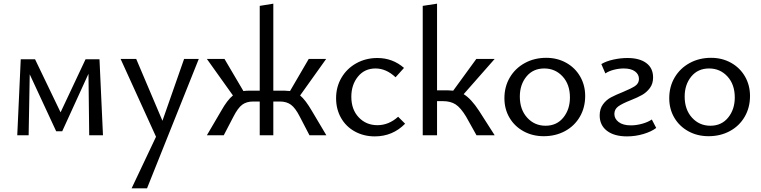

<svg xmlns="http://www.w3.org/2000/svg" viewBox="-20 -737 4148 1046"><path d="M466 0 462 -335 319 -22H286L142 -332L136 0H74L93 -414H171L310 -125L446 -414H522L541 0Z M1063 -416 781 289H697L830 8L637 -416H722L865 -79L983 -416Z M1758 0H1666L1613 -102Q1589 -149 1565 -166.5Q1541 -184 1505 -184H1469V0H1395V-184H1359Q1323 -184 1299.5 -166.5Q1276 -149 1252 -102L1199 0H1107L1185 -133Q1218 -192 1249 -217L1107 -416H1203L1306 -241Q1322 -243 1334 -243H1395V-705L1469 -717V-243H1531Q1542 -243 1560 -241L1662 -416H1757L1615 -217Q1644 -193 1679 -133Z M1811 -202Q1811 -264 1840.5 -314Q1870 -364 1921.5 -392.5Q1973 -421 2036 -421Q2119 -421 2181 -367L2135 -316Q2084 -364 2026 -364Q1966 -364 1930 -319.5Q1894 -275 1894 -210Q1894 -140 1934.5 -97.5Q1975 -55 2036 -55Q2098 -55 2149 -101L2187 -63Q2119 6 2022 6Q1962 6 1913.5 -20.5Q1865 -47 1838 -94.5Q1811 -142 1811 -202Z M2590 -133 2675 0H2576L2519 -102Q2490 -150 2462.5 -168Q2435 -186 2393 -186H2361V0H2283V-705L2361 -717V-245H2418Q2429 -245 2449 -243L2575 -416H2675L2506 -224Q2547 -199 2590 -133Z M2728 -202Q2728 -265 2757.5 -315Q2787 -365 2839 -393.5Q2891 -422 2956 -422Q3016 -422 3064.5 -395Q3113 -368 3140.5 -320.5Q3168 -273 3168 -214Q3168 -151 3139 -101Q3110 -51 3058.5 -23Q3007 5 2942 5Q2881 5 2832 -22Q2783 -49 2755.5 -96Q2728 -143 2728 -202ZM3085 -206Q3085 -277 3045 -320.5Q3005 -364 2945 -364Q2884 -364 2848 -320Q2812 -276 2812 -211Q2812 -140 2852 -96Q2892 -52 2952 -52Q3013 -52 3049 -96.5Q3085 -141 3085 -206Z M3247 -108Q3247 -144 3265 -168.5Q3283 -193 3308.5 -206.5Q3334 -220 3374 -236Q3420 -255 3440.5 -269Q3461 -283 3461 -307Q3461 -332 3439.5 -348Q3418 -364 3378 -364Q3352 -364 3324.5 -357Q3297 -350 3278 -337L3256 -388Q3283 -404 3322 -412.5Q3361 -421 3398 -421Q3464 -421 3501 -393.5Q3538 -366 3538 -315Q3538 -281 3520.5 -257.5Q3503 -234 3478.5 -220Q3454 -206 3416 -191Q3370 -173 3348.5 -157.5Q3327 -142 3327 -116Q3327 -90 3350.5 -72Q3374 -54 3417 -54Q3447 -54 3479 -63Q3511 -72 3531 -86L3555 -40Q3529 -20 3485.5 -7Q3442 6 3396 6Q3326 6 3286.5 -24.5Q3247 -55 3247 -108Z M3626 -202Q3626 -265 3655.5 -315Q3685 -365 3737 -393.5Q3789 -422 3854 -422Q3914 -422 3962.5 -395Q4011 -368 4038.5 -320.5Q4066 -273 4066 -214Q4066 -151 4037 -101Q4008 -51 3956.5 -23Q3905 5 3840 5Q3779 5 3730 -22Q3681 -49 3653.5 -96Q3626 -143 3626 -202ZM3983 -206Q3983 -277 3943 -320.5Q3903 -364 3843 -364Q3782 -364 3746 -320Q3710 -276 3710 -211Q3710 -140 3750 -96Q3790 -52 3850 -52Q3911 -52 3947 -96.5Q3983 -141 3983 -206Z"/></svg>

Font: Ysabeau Infant Medium
Style: Regular
Weight: 500
Designer: Christian Thalmann (Catharsis Fonts)
Version: Version 0.003